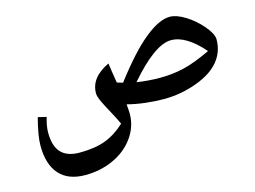

<svg xmlns="http://www.w3.org/2000/svg" viewBox="-104 -633 1539 1157"><g transform="rotate(-15 665.5 -55.0)"><path d="M295.9 339.8Q190.4 339.8 135.3 278.1Q80.1 216.3 80.1 98.1Q80.1 37.1 108.9 -71.8L161.1 -59.1Q145 -4.9 145 34.2Q145 118.7 182.6 159.4Q220.2 200.2 298.8 200.2Q395 200.2 460.4 175.3Q525.9 150.4 584 96.2Q568.4 62 550.8 29.8Q533.2 -2.4 518.6 -30.3Q503.9 -58.1 494.4 -80.8Q484.9 -103.5 484.9 -119.1Q484.9 -217.8 604 -273.9Q610.4 -225.6 623 -149.9L659.2 -139.2Q781.7 -300.3 874 -375.2Q966.3 -450.2 1033.2 -450.2Q1074.2 -450.2 1129.2 -416.3Q1184.1 -382.3 1227.5 -331.1Q1271 -279.8 1271 -245.1Q1271 -168.9 1222.7 -110.1Q1174.3 -51.3 1075.4 -15.6Q976.6 20 872.1 20Q818.4 20 757.8 12.9Q697.3 5.9 646 -7.8Q649.9 33.7 649.9 51.8Q649.9 129.9 603 196.8Q556.2 263.7 474.9 301.8Q393.6 339.8 295.9 339.8ZM1003.9 -312Q902.3 -312 737.8 -121.1Q810.1 -109.9 883.8 -109.9Q962.4 -109.9 1033.4 -127Q1104.5 -144 1203.1 -190.9Q1098.1 -312 1003.9 -312Z"/></g></svg>

Font: Sahl Naskh
Style: Bold
Weight: 700
Designer: Pascal Zoghbi
Version: Version 1.001